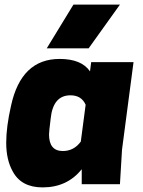

<svg xmlns="http://www.w3.org/2000/svg" viewBox="-20 -800 620 834"><path d="M560 -530H376ZM165 14Q72 14 35 -56Q7 -106 7 -180Q7 -249 28 -341Q72 -544 239 -544Q334 -544 371 -490L376 -530H560L510 -150L501 0H335V-65Q272 14 165 14ZM253 -144Q301 -144 331 -185L352 -345Q334 -386 286 -386Q210 -386 200 -284Q193 -228 193 -216Q193 -144 253 -144ZM365 -590H183L299 -780H501Z"/></svg>

Font: Tanohe Sans ExtraBold
Style: Italic
Weight: 800
Designer: Village Type and Design LLC & Cristiano Sobral
Foundry: Cooper Hewitt Smithsonian Design Museum
Version: Version 1.00;September 29, 2021;FontCreator 13.0.0.2655 64-b